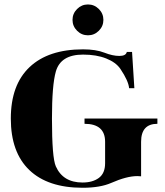

<svg xmlns="http://www.w3.org/2000/svg" viewBox="-20 -845 752 875"><path d="M356.2 10.7Q198 10.7 113.6 -70.1Q29.3 -150.9 29.3 -304.7Q29.3 -458.5 114.9 -539.3Q200.4 -620.1 358.6 -620.1Q417 -620.1 455.6 -605Q493.4 -590.1 523.7 -590.1Q554.2 -590.1 557.9 -608.4H581.8L592.3 -443.1H568.4Q565.4 -476.3 528.8 -530.8Q508.5 -560.8 464 -578.5Q419.4 -596.2 358.6 -596.2Q256.3 -596.2 234.4 -518.8Q216.8 -456.8 216.8 -304.7Q216.8 -126.5 234.4 -86.9Q267.1 -13.2 356.2 -13.2Q402.3 -13.2 430.7 -34.3Q459 -55.4 459 -101.1V-198.7Q459 -280.8 365.2 -280.8V-304.7H697.3V-280.8Q623 -280.8 623 -198.7V-41.5Q615 -42.5 606 -42.5Q557.6 -42.5 487.1 -11.5Q436.5 10.7 356.2 10.7ZM331.3 -704.8Q310.5 -725.6 310.5 -754.4Q310.5 -783.2 331.3 -804Q352.1 -824.7 380.9 -824.7Q409.7 -824.7 430.4 -804Q451.2 -783.2 451.2 -754.4Q451.2 -725.6 430.4 -704.8Q409.7 -684.1 380.9 -684.1Q352.1 -684.1 331.3 -704.8Z"/></svg>

Font: itsadzoke
Style: Regular
Weight: 700
Width: 7
Version: Version 0.45